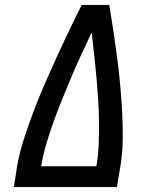

<svg xmlns="http://www.w3.org/2000/svg" viewBox="-20 -755 640 775"><path d="M36 0 49 -84Q59 -140 77 -195.5Q95 -251 115.5 -305.5Q136 -360 159.5 -414Q183 -468 207.5 -521.5Q232 -575 257.5 -628.5Q283 -682 310 -735H421Q430 -682 438 -628.5Q446 -575 453 -521.5Q460 -468 465 -414Q470 -360 473 -305Q476 -250 475.5 -194.5Q475 -139 466 -84L452 0ZM369 -84Q377 -130 378.5 -175.5Q380 -221 379.5 -266.5Q379 -312 376 -357Q373 -402 369 -446.5Q365 -491 360 -535Q355 -579 350 -624Q329 -579 308.5 -535Q288 -491 269 -446.5Q250 -402 232 -357Q214 -312 197.5 -267Q181 -222 167.5 -176Q154 -130 146 -84Z"/></svg>

Font: Iosevka Curly Slab MdEx
Style: Italic
Weight: 500
Width: 7
Italic angle: -9°
Monospace: yes
Designer: Belleve Invis
Foundry: Belleve Invis
Version: Version 11.0.0; ttfautohint (v1.8.3)